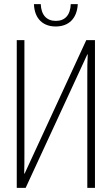

<svg xmlns="http://www.w3.org/2000/svg" viewBox="-20 -908 540 928"><path d="M249 -780C312 -780 352 -818 356 -888H322C320 -835 294 -807 250 -807C205 -807 179 -836 177 -888H144C147 -815 190 -780 249 -780ZM61 0H104L402 -645H404C402 -606 402 -581 402 -540V0H439V-714H397L99 -69H97C98 -111 98 -132 98 -165V-714H61Z"/></svg>

Font: Noto Sans Mono ExtraCondensed ExtraLight
Style: Regular
Weight: 200
Width: 2
Designer: Monotype Design Team
Foundry: Monotype Imaging Inc.
Version: Version 2.014